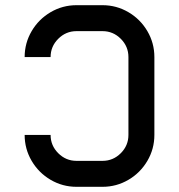

<svg xmlns="http://www.w3.org/2000/svg" viewBox="-20 -720 690 740"><path d="M275 -600Q234 -600 204.5 -570.5Q175 -541 175 -500H75Q75 -554 102 -600Q129 -646 175 -673Q221 -700 275 -700H375Q429 -700 475 -673Q521 -646 548 -600Q575 -554 575 -500V-200Q575 -146 548 -100Q521 -54 475 -27Q429 0 375 0H275Q221 0 175 -27Q129 -54 102 -100Q75 -146 75 -200H175Q175 -159 204.5 -129.5Q234 -100 275 -100H375Q416 -100 445.5 -129.5Q475 -159 475 -200V-500Q475 -541 445.5 -570.5Q416 -600 375 -600Z"/></svg>

Font: Monoikos Medium
Style: Regular
Weight: 500
Designer: Brian Krent
Version: Version 0.088